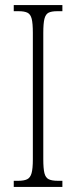

<svg xmlns="http://www.w3.org/2000/svg" viewBox="-20 -734 299 754"><path d="M34 0V-24H52Q74 -24 86.5 -30Q99 -36 104 -54Q109 -72 109 -108V-605Q109 -642 104.5 -660Q100 -678 88 -684Q76 -690 53 -690H34V-714H225V-690H205Q182 -690 170.5 -684Q159 -678 154.5 -660Q150 -642 150 -605V-109Q150 -72 154.5 -54Q159 -36 171.5 -30Q184 -24 207 -24H225V0Z"/></svg>

Font: Noto Serif ExtraCondensed ExtraLight
Style: Regular
Weight: 200
Width: 2
Designer: Monotype Design Team
Foundry: Monotype Imaging Inc.
Version: Version 2.015